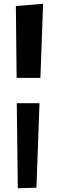

<svg xmlns="http://www.w3.org/2000/svg" viewBox="-20 -857 305 1016"><path d="M189 -311 172.9 136.2 74.2 139.2 68.8 -311ZM208 -836.9 193.8 -444.8H67.9L64 -825.2Z"/></svg>

Font: Original Surfer
Style: Regular
Weight: 400
Designer: Astigmatic (AOETI)
Foundry: Astigmatic (AOETI)
Version: Version 1.001